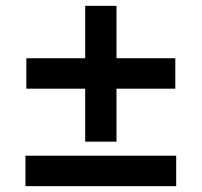

<svg xmlns="http://www.w3.org/2000/svg" viewBox="-20 -636 690 656"><path d="M70 -333V-437H579V-333ZM271 -152V-616H378V-152ZM67 0V-104H582V0Z"/></svg>

Font: Azeret Mono Medium
Style: Regular
Weight: 500
Designer: Martin Vácha
Foundry: Displaay
Version: Version 1.002